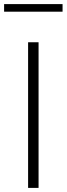

<svg xmlns="http://www.w3.org/2000/svg" viewBox="-44 -916 325 936"><path d="M93 0V-710H144V0ZM-24 -859V-896H261V-859Z"/></svg>

Font: Raleway Light
Style: Regular
Weight: 300
Designer: Matt McInerney, Pablo Impallari, Rodrigo Fuenzalida
Foundry: Matt McInerney, Pablo Impallari, Rodrigo Fuenzalida
Version: Version 4.026